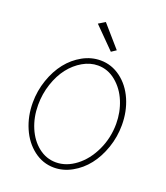

<svg xmlns="http://www.w3.org/2000/svg" viewBox="-161 -1013 972 1125"><g transform="rotate(20 325.0 -451.0)"><path d="M419.9 -770 303.2 -903.8 262.2 -878.9 390.1 -750ZM308.1 2Q365.2 2 418.9 -27.8Q472.7 -57.6 511.7 -107.4Q550.8 -157.2 574.5 -225.8Q598.1 -294.4 598.1 -368.2Q598.1 -453.6 566.7 -525.4Q535.2 -597.2 478.3 -639.6Q421.4 -682.1 352.1 -682.1Q294.4 -682.1 241 -652.6Q187.5 -623 148.4 -573.7Q109.4 -524.4 85.7 -456.1Q62 -387.7 62 -314Q62 -229.5 93.3 -157.2Q124.5 -85 181.4 -41.5Q238.3 2 308.1 2ZM348.1 -648.9Q410.2 -648.9 460.4 -607.4Q510.7 -565.9 537.4 -501.2Q564 -436.5 564 -363.8Q564 -275.4 527.6 -198Q491.2 -120.6 432.1 -75.7Q373 -30.8 308.1 -30.8Q248 -30.8 199.2 -69.1Q150.4 -107.4 123.3 -171.6Q96.2 -235.8 96.2 -312Q96.2 -380.9 117.2 -443.8Q138.2 -506.8 172.9 -551.3Q207.5 -595.7 253.7 -622.3Q299.8 -648.9 348.1 -648.9Z"/></g></svg>

Font: Comic Neue Angular Light
Style: Regular
Weight: 300
Designer: Craig Rozynski
Foundry: Craig Rozynski
Version: Version 2.003